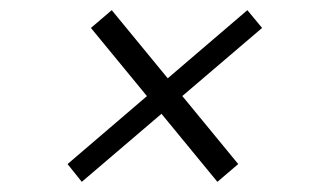

<svg xmlns="http://www.w3.org/2000/svg" viewBox="-20 -539 626 378"><path d="M200 -519 449 -216 408 -181 159 -484ZM467 -519 496 -484 141 -181 113 -216Z"/></svg>

Font: Pathway Extreme 8pt Thin 12pt
Style: Italic
Weight: 100
Italic angle: -8°
Version: Version 1.001;gftools[0.9.26]